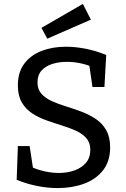

<svg xmlns="http://www.w3.org/2000/svg" viewBox="-20 -948 640 978"><path d="M171 -528Q171 -493 191 -470.5Q211 -448 244 -433Q277 -418 316.5 -406Q356 -394 395.5 -379Q435 -364 468 -342Q501 -320 521 -285Q541 -250 541 -197Q541 -126 504.5 -80Q468 -34 407.5 -12Q347 10 274 10Q223 10 170 -0.5Q117 -11 65 -32L71 -204H131L150 -79L139 -98Q172 -83 208.5 -75Q245 -67 280 -67Q323 -67 359.5 -80Q396 -93 418 -119Q440 -145 440 -184Q440 -221 420 -244Q400 -267 367 -282Q334 -297 295 -309Q256 -321 216.5 -335Q177 -349 144 -370.5Q111 -392 91 -426.5Q71 -461 71 -513Q71 -580 103.5 -623.5Q136 -667 191.5 -688.5Q247 -710 316 -710Q365 -710 417.5 -699.5Q470 -689 521 -668L512 -505H451L434 -621L447 -608Q419 -620 386 -626.5Q353 -633 320 -633Q281 -633 247 -622.5Q213 -612 192 -589Q171 -566 171 -528ZM221 -751 191 -806 402 -928 443 -848Z"/></svg>

Font: Bitter Thin Medium
Style: Regular
Weight: 500
Version: Version 3.021